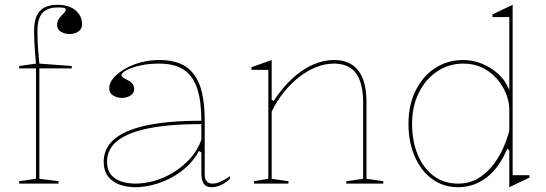

<svg xmlns="http://www.w3.org/2000/svg" viewBox="-20 -765 2276 800"><path d="M60 0V-10L130 -20V-480H60V-490L130 -500Q126 -541 124 -576.5Q122 -612 122 -637Q122 -675 132.5 -698.5Q143 -722 165 -733.5Q187 -745 221 -745Q243 -745 261.5 -739.5Q280 -734 293.5 -723Q307 -712 314.5 -697Q322 -682 322 -664Q322 -650 314.5 -641Q307 -632 295 -627.5Q283 -623 270 -623Q251 -623 234.5 -632.5Q218 -642 218 -661Q218 -674 223.5 -683.5Q229 -693 236 -700Q243 -707 248.5 -713Q254 -719 254 -725Q254 -730 247 -732Q240 -734 221 -734Q177 -734 156.5 -710.5Q136 -687 136 -637Q136 -613 137 -589Q138 -565 140 -542.5Q142 -520 144 -500L279 -490V-480H144V-20L224 -10V0Z M644 -515Q695 -515 730.5 -500Q766 -485 789 -454Q812 -423 822.5 -375Q833 -327 833 -262V-37Q833 -17 842.5 -8.5Q852 0 865 0Q882 0 901.5 -9Q921 -18 938 -31V-20Q927 -9 914 -1Q901 7 887.5 11Q874 15 861 15Q839 15 829 0.5Q819 -14 819 -43Q819 -76 819 -91.5Q819 -107 819 -114.5Q819 -122 819 -130L809 -136Q790 -100 760 -72Q730 -44 693.5 -24.5Q657 -5 618.5 5Q580 15 545 15Q509 15 479 4.5Q449 -6 430.5 -29.5Q412 -53 412 -91Q412 -176 513 -219Q614 -262 819 -262Q819 -344 801.5 -396.5Q784 -449 745.5 -474.5Q707 -500 644 -500Q598 -500 562 -491.5Q526 -483 506 -472Q486 -461 486 -451Q486 -447 492 -442.5Q498 -438 514 -430Q539 -417 539 -395Q539 -376 523 -366.5Q507 -357 487 -357Q468 -357 451.5 -367Q435 -377 435 -398Q435 -419 452.5 -439.5Q470 -460 499.5 -477.5Q529 -495 566.5 -505Q604 -515 644 -515ZM819 -248Q688 -248 600.5 -230.5Q513 -213 469.5 -178.5Q426 -144 426 -91Q426 -58 442 -38Q458 -18 485 -9Q512 0 545 0Q582 0 623 -11.5Q664 -23 702.5 -46.5Q741 -70 772 -104Q803 -138 819 -183Z M1577 -10V0H1423V-10L1493 -20V-338Q1493 -420 1463 -460Q1433 -500 1371 -500Q1335 -500 1298 -485.5Q1261 -471 1226.5 -444Q1192 -417 1162.5 -380.5Q1133 -344 1112 -300V-20L1182 -10V0H1038V-10L1098 -20V-474H1028V-485L1112 -515V-350L1120 -344Q1156 -399 1197 -437Q1238 -475 1282.5 -495Q1327 -515 1371 -515Q1405 -515 1430.5 -504Q1456 -493 1473 -471Q1490 -449 1498.5 -416Q1507 -383 1507 -338V-20Z M2116 -745V-35H2186V-25L2102 15V-138L2094 -146Q2079 -110 2058.5 -80Q2038 -50 2012 -29Q1986 -8 1955 3.5Q1924 15 1888 15Q1828 15 1781.5 -18.5Q1735 -52 1708.5 -112Q1682 -172 1682 -249Q1682 -327 1711.5 -387Q1741 -447 1792.5 -481Q1844 -515 1911 -515Q1949 -515 1987 -500Q2025 -485 2056 -457Q2087 -429 2102 -389V-694H2032V-705ZM1911 -500Q1850 -500 1801.5 -467.5Q1753 -435 1725 -378.5Q1697 -322 1697 -249Q1697 -177 1720.5 -120.5Q1744 -64 1787 -32Q1830 0 1888 0Q1933 0 1968 -19.5Q2003 -39 2029.5 -71.5Q2056 -104 2074 -142.5Q2092 -181 2102 -220V-310Q2102 -340 2089 -373.5Q2076 -407 2051.5 -435.5Q2027 -464 1991.5 -482Q1956 -500 1911 -500Z"/></svg>

Font: Kalnia Thin Thin
Style: Regular
Weight: 250
Version: Version 1.105